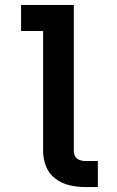

<svg xmlns="http://www.w3.org/2000/svg" viewBox="-20 -755 472 775"><path d="M324 0H375V-105H324Q313 -105 301.5 -109Q290 -113 284 -123Q278 -133 278 -145V-735H65V-630H154V-145Q154 -113 166 -83Q178 -53 204 -33.5Q230 -14 261.5 -7Q293 0 324 0Z"/></svg>

Font: Iosevka Sparkle
Style: Bold
Weight: 700
Designer: Belleve Invis
Foundry: Belleve Invis
Version: Version 4.5.0; ttfautohint (v1.8.3)